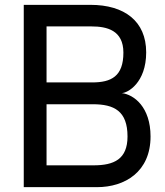

<svg xmlns="http://www.w3.org/2000/svg" viewBox="-20 -772 682 792"><path d="M380 0C495 0 601 -63 601 -209C601 -330 533 -382 482 -388C506 -388 583 -430 583 -556C583 -685 493 -752 353 -752H78V0ZM172 -663H358C421 -663 489 -647 489 -555C489 -457 439 -432 360 -432H172ZM172 -342H363C451 -342 506 -314 506 -209C506 -115 450 -90 366 -90H172Z"/></svg>

Font: Hibana SubMedium
Style: Regular
Weight: 500
Width: 6
Designer: pygmalion
Foundry: ybstudio
Version: Version 0.930;hotconv 1.0.109;makeotfexe 2.5.65596